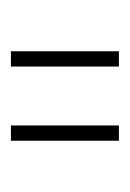

<svg xmlns="http://www.w3.org/2000/svg" viewBox="37 -777 238 352"><g transform="rotate(90 156.0 -601.0)"><path d="M210 -502V-700H238V-502ZM74 -502V-700H102V-502Z"/></g></svg>

Font: SUSE Thin
Style: Regular
Weight: 250
Designer: Rene Bieder
Foundry: SUSE
Version: Version 1.000